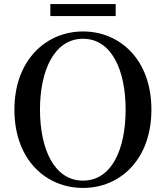

<svg xmlns="http://www.w3.org/2000/svg" viewBox="-20 -908 817 946"><path d="M228 -829H550V-888H228ZM389 18C571 18 726 -121 726 -368C726 -615 570 -753 389 -753C208 -753 51 -613 51 -368C51 -119 208 18 389 18ZM389 -18C248 -18 177 -172 177 -368C177 -562 248 -717 389 -717C530 -717 599 -562 599 -368C599 -172 530 -18 389 -18Z"/></svg>

Font: Noto Serif SC SemiBold
Style: Regular
Weight: 600
Designer: Ryoko NISHIZUKA 西塚涼子 (kana & ideographs); Frank Grießhammer (Latin, Greek & Cyrillic); Wenlong ZHANG 张文龙 (bopomofo); San
Foundry: Adobe
Version: Version 2.001;hotconv 1.1.0;makeotfexe 2.6.0